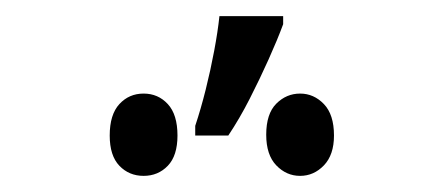

<svg xmlns="http://www.w3.org/2000/svg" viewBox="-20 -824 550 238"><path d="M331 -794Q324 -775 313 -750.5Q302 -726 289.5 -701.5Q277 -677 263 -656H222V-668Q229 -689 235 -713Q241 -737 245.5 -761Q250 -785 252 -804H331ZM158 -708Q176 -708 188 -695Q200 -682 200 -656Q200 -631 188 -618.5Q176 -606 158 -606Q140 -606 128 -618.5Q116 -631 116 -656Q116 -682 128 -695Q140 -708 158 -708ZM352 -708Q369 -708 381.5 -695Q394 -682 394 -656Q394 -632 381.5 -619Q369 -606 352 -606Q335 -606 322.5 -619Q310 -632 310 -657Q310 -683 322.5 -695.5Q335 -708 352 -708Z"/></svg>

Font: Noto Sans Display Condensed
Style: Regular
Weight: 400
Width: 3
Designer: Monotype Design Team
Foundry: Monotype Imaging Inc.
Version: Version 2.003